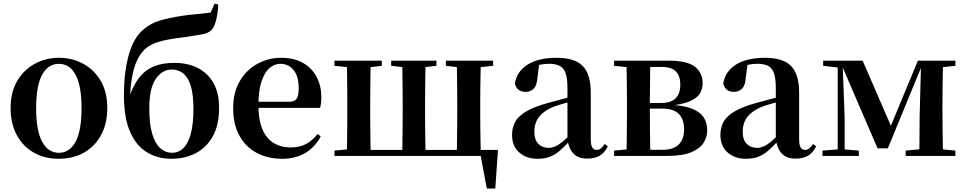

<svg xmlns="http://www.w3.org/2000/svg" viewBox="-20 -877 5432 1080"><path d="M311 16.2Q231.7 16.2 170.5 -18.3Q109.3 -52.8 74.5 -117Q39.6 -181.2 39.6 -269.8Q39.6 -359.1 76.8 -422Q114 -484.9 175.9 -518.4Q237.8 -551.9 311 -551.9Q385.1 -551.9 447.1 -518.8Q509 -485.6 546.2 -422.7Q583.4 -359.8 583.4 -269.8Q583.4 -180.5 548 -116.3Q512.6 -52 451.4 -17.9Q390.2 16.2 311 16.2ZM311 -17.5Q372 -17.5 405.4 -80.1Q438.7 -142.6 438.7 -268.1Q438.7 -394.2 405.4 -456.1Q372 -518 311 -518Q250.7 -518 217 -456.1Q183.2 -394.2 183.2 -268.1Q183.2 -142.6 217 -80.1Q250.7 -17.5 311 -17.5Z M945.7 16.2Q867.9 16.2 807.3 -19.9Q746.8 -56 712 -134.8Q677.1 -213.7 677.1 -342.3Q677.1 -469.2 703.4 -565.2Q729.7 -661.1 781.7 -706.3Q824.6 -745.2 877.4 -761Q930.3 -776.7 1002.5 -787.7Q1041.1 -794 1085.3 -797.6Q1129.5 -801.3 1165.3 -806.6L1187 -856.9L1207.9 -851.7Q1205 -800.9 1195.8 -764.4Q1186.5 -727.9 1171.1 -709Q1152.7 -690.2 1112.9 -683Q1073 -675.9 1017.9 -667.9Q966.4 -661.9 929.3 -655.1Q892.2 -648.4 864.3 -639.1Q836.4 -629.8 811.8 -613.6Q768.3 -583.9 742.4 -516.7Q716.4 -449.4 710.7 -322.6L705.2 -324.6Q728.1 -395.2 761.7 -438.8Q795.3 -482.3 844.1 -502.9Q893 -523.4 960 -523.4Q1036.3 -523.4 1092.9 -494.4Q1149.5 -465.5 1180.9 -409.4Q1212.4 -353.3 1212.4 -272Q1212.4 -170.9 1175.4 -107.2Q1138.4 -43.5 1077.8 -13.7Q1017.3 16.2 945.7 16.2ZM947.9 -17.5Q985.2 -17.5 1012.2 -44.5Q1039.2 -71.6 1053.7 -126.5Q1068.1 -181.4 1068.1 -264.3Q1068.1 -345.1 1053.1 -393.8Q1038.1 -442.4 1010.5 -464.2Q983 -486 946.4 -486Q893.4 -486 856.6 -433.9Q819.8 -381.8 819.8 -266Q819.8 -178.6 836.3 -123.8Q852.8 -68.9 881.8 -43.2Q910.8 -17.5 947.9 -17.5Z M1568.2 16.2Q1487.8 16.2 1425.2 -16.5Q1362.6 -49.1 1327.1 -113Q1291.6 -176.9 1291.6 -268.8Q1291.6 -358.8 1329.6 -422.2Q1367.5 -485.7 1429.2 -518.8Q1490.9 -551.9 1561.4 -551.9Q1635.1 -551.9 1685.5 -522.5Q1735.8 -493.1 1761.6 -443.2Q1787.4 -393.3 1787.4 -330.9Q1787.4 -296.1 1780.7 -270.2H1350.1V-304.6H1605.4Q1637.5 -304.6 1648.9 -322.2Q1660.3 -339.8 1660.3 -380.4Q1660.3 -446.3 1632.2 -482.2Q1604.1 -518 1556.1 -518Q1522.7 -518 1494.6 -492.9Q1466.6 -467.8 1450.1 -416Q1433.7 -364.1 1433.7 -282.7Q1433.7 -200.5 1456.9 -148.2Q1480 -95.8 1520.8 -71.7Q1561.5 -47.5 1613.4 -47.5Q1666.4 -47.5 1702.9 -67.7Q1739.3 -87.9 1766.2 -123.2L1784.1 -109.9Q1752.6 -49.8 1697.7 -16.8Q1642.7 16.2 1568.2 16.2Z M1929.9 0Q1931.6 -25.5 1932.1 -67.4Q1932.6 -109.4 1933.1 -154.7Q1933.6 -200 1933.6 -234.8V-301.2Q1933.6 -335.7 1933.1 -381Q1932.6 -426.4 1932.1 -468.7Q1931.6 -511 1929.9 -535.7H2065.7Q2064.7 -511 2064.1 -468.7Q2063.4 -426.4 2062.9 -381Q2062.4 -335.7 2062.4 -301.2V-234.8Q2062.4 -200 2062.9 -154.7Q2063.4 -109.4 2064.1 -67.4Q2064.7 -25.5 2065.7 0ZM2241.4 0Q2243.1 -25.5 2243.6 -67.4Q2244.1 -109.4 2244.6 -154.7Q2245.1 -200 2245.1 -234.8V-301.2Q2245.1 -335.7 2244.6 -381Q2244.1 -426.4 2243.6 -468.7Q2243.1 -511 2241.4 -535.7H2374.3Q2373.3 -511 2372.7 -468.7Q2372 -426.4 2371.5 -381Q2371 -335.7 2371 -301.2V-234.8Q2371 -200 2371.5 -154.7Q2372 -109.4 2372.7 -67.4Q2373.3 -25.5 2374.3 0ZM2549 0Q2550 -25.5 2550.5 -67.4Q2551 -109.4 2551.5 -154.7Q2552 -200 2552 -234.8V-301.2Q2552 -335.7 2551.5 -381Q2551 -426.4 2550.5 -468.7Q2550 -511 2549 -535.7H2685Q2684 -511 2683.2 -468.7Q2682.3 -426.4 2681.8 -381Q2681.3 -335.7 2681.3 -301.2V-234.8Q2681.3 -200 2681.8 -154.7Q2682.3 -109.4 2683.2 -67.4Q2684 -25.5 2685 0ZM2718.4 183.5 2677.9 -32.6 2729.3 0H2000.9V-33.6H2781L2766 183.5ZM1861.2 -506.8V-535.7H2127.7V-506.8L2031.1 -495.5H1971ZM2180.4 -506.8V-535.7H2434.8V-506.8L2337.7 -495.5H2281.5ZM2487.9 -506.8V-535.7H2753.7V-506.8L2646.7 -495.5H2585.8ZM1861.2 0V-29.9L1971 -40.2H2000.9V0Z M3003.6 16.2Q2941.2 16.2 2900.8 -19.4Q2860.3 -54.9 2860.3 -117.6Q2860.3 -161.2 2879 -193.6Q2897.7 -226.1 2942.1 -251.5Q2986.6 -277 3062.4 -297.9Q3101.8 -309.4 3151.4 -322Q3201 -334.6 3241 -344.4V-318.9Q3201 -308.9 3161 -297.6Q3120.9 -286.4 3094.1 -276.7Q3040.3 -254.9 3013.1 -220.6Q2985.8 -186.4 2985.8 -135.9Q2985.8 -90.4 3008.1 -67.9Q3030.3 -45.3 3067 -45.3Q3083.3 -45.3 3101.7 -52.6Q3120.1 -59.9 3144.4 -79.7Q3168.8 -99.4 3202.3 -135.5L3217.8 -82.4H3182.7Q3153.6 -50.6 3128.2 -28.7Q3102.7 -6.8 3073.4 4.7Q3044 16.2 3003.6 16.2ZM3283.1 15.2Q3231.6 15.2 3204.9 -14.2Q3178.2 -43.6 3171.9 -94V-96.5V-381.4Q3171.9 -434.7 3161.8 -464.5Q3151.7 -494.3 3128.6 -506.3Q3105.5 -518.3 3067 -518.3Q3041.4 -518.3 3014.3 -512.2Q2987.2 -506.1 2950.8 -491.2L3013.1 -516.3L3002.9 -439.2Q3000.3 -395.9 2981.6 -378Q2962.8 -360.2 2937.3 -360.2Q2888.1 -360.2 2876.2 -406.5Q2885.9 -473.5 2946.4 -512.7Q3006.9 -551.9 3112.1 -551.9Q3212.4 -551.9 3257.7 -505.9Q3303.1 -459.8 3303.1 -356.2V-94.8Q3303.1 -60.3 3311.8 -47Q3320.6 -33.8 3336.7 -33.8Q3348.3 -33.8 3358.3 -40.9Q3368.3 -48.1 3381.7 -67.2L3398.9 -53.4Q3381 -17.5 3353.2 -1.1Q3325.4 15.2 3283.1 15.2Z M3434.2 0V-29.9L3544 -40.2L3570.9 -34.4H3706.4Q3767.3 -34.4 3797.6 -63.8Q3828 -93.3 3828 -148.7Q3828 -205.2 3799 -235.7Q3770 -266.1 3703.1 -266.1H3570.9V-297.7H3698.9Q3806.7 -297.7 3806.7 -401Q3806.7 -449.9 3782.1 -475.1Q3757.5 -500.4 3701.9 -500.4H3570.9L3544 -495.5L3434.2 -506.8V-535.7H3743.1Q3846 -535.7 3889.2 -501.5Q3932.4 -467.3 3932.4 -408.4Q3932.4 -377.9 3916.7 -351.4Q3901 -324.9 3858.3 -306.5Q3815.6 -288.2 3733.8 -281L3735.3 -288Q3818.9 -285.7 3867.7 -267.5Q3916.6 -249.2 3937.3 -218.1Q3958.1 -186.9 3958.1 -144.2Q3958.1 -106.6 3937.7 -73.9Q3917.2 -41.2 3868.3 -20.6Q3819.3 0 3733.3 0ZM3502.9 0Q3504.6 -25.5 3505.1 -67.4Q3505.6 -109.4 3506.1 -154.7Q3506.6 -200 3506.6 -234.8V-301.2Q3506.6 -335.7 3506.1 -381Q3505.6 -426.4 3505.1 -468.7Q3504.6 -511 3502.9 -535.7H3638.5Q3637.5 -511 3637 -468.2Q3636.5 -425.4 3636 -376.5Q3635.5 -327.7 3635.5 -284.5V-234.8Q3635.5 -200 3636 -154.7Q3636.5 -109.4 3637 -67.4Q3637.5 -25.5 3638.5 0Z M4175.6 16.2Q4113.2 16.2 4072.8 -19.4Q4032.3 -54.9 4032.3 -117.6Q4032.3 -161.2 4051 -193.6Q4069.7 -226.1 4114.1 -251.5Q4158.6 -277 4234.4 -297.9Q4273.8 -309.4 4323.4 -322Q4373 -334.6 4413 -344.4V-318.9Q4373 -308.9 4333 -297.6Q4292.9 -286.4 4266.1 -276.7Q4212.3 -254.9 4185.1 -220.6Q4157.8 -186.4 4157.8 -135.9Q4157.8 -90.4 4180.1 -67.9Q4202.3 -45.3 4239 -45.3Q4255.3 -45.3 4273.7 -52.6Q4292.1 -59.9 4316.4 -79.7Q4340.8 -99.4 4374.3 -135.5L4389.8 -82.4H4354.7Q4325.6 -50.6 4300.2 -28.7Q4274.7 -6.8 4245.4 4.7Q4216 16.2 4175.6 16.2ZM4455.1 15.2Q4403.6 15.2 4376.9 -14.2Q4350.2 -43.6 4343.9 -94V-96.5V-381.4Q4343.9 -434.7 4333.8 -464.5Q4323.7 -494.3 4300.6 -506.3Q4277.5 -518.3 4239 -518.3Q4213.4 -518.3 4186.3 -512.2Q4159.2 -506.1 4122.8 -491.2L4185.1 -516.3L4174.9 -439.2Q4172.3 -395.9 4153.6 -378Q4134.8 -360.2 4109.3 -360.2Q4060.1 -360.2 4048.2 -406.5Q4057.9 -473.5 4118.4 -512.7Q4178.9 -551.9 4284.1 -551.9Q4384.4 -551.9 4429.7 -505.9Q4475.1 -459.8 4475.1 -356.2V-94.8Q4475.1 -60.3 4483.8 -47Q4492.6 -33.8 4508.7 -33.8Q4520.3 -33.8 4530.3 -40.9Q4540.3 -48.1 4553.7 -67.2L4570.9 -53.4Q4553 -17.5 4525.2 -1.1Q4497.4 15.2 4455.1 15.2Z M4916.3 -42.8 4714.5 -510.6H4704.7V-535.7H4832.3L5002.1 -144.6H4980.9L5143 -535.7H5176.2V-512.1H5167.2L4974.2 -42.8ZM5151.3 0 5152.9 -217.9 5161.2 -535.7H5285.1Q5284.1 -511 5283.3 -468.7Q5282.4 -426.4 5281.9 -381Q5281.4 -335.7 5281.4 -301.2V-234.8Q5281.4 -200 5281.9 -154.7Q5282.4 -109.4 5283.3 -67.4Q5284.1 -25.5 5285.1 0ZM4606.2 0V-29.9L4701.9 -37.3H4720.5L4810.9 -29.9V0ZM5074.5 0V-29.9L5183.3 -40.2H5245.6L5354.1 -29.9V0ZM4610.2 -506.8V-535.7H4716.8V-495.5H4705.5ZM4692.1 0V-535.7H4719.1L4731 -219.6V0ZM5213.6 -495.5V-535.7H5354.3V-506.8L5245.9 -495.5Z"/></svg>

Font: Noto Serif KR ExtraLight
Style: Regular
Weight: 200
Designer: Ryoko NISHIZUKA 西塚涼子 (kana & ideographs); Frank Grießhammer (Latin, Greek & Cyrillic); Wenlong ZHANG 张文龙 (bopomofo); San
Foundry: Adobe
Version: Version 2.002-H1;hotconv 1.1.0;makeotfexe 2.6.0